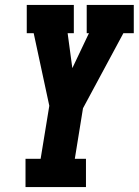

<svg xmlns="http://www.w3.org/2000/svg" viewBox="-20 -755 560 775"><path d="M83 0V-114H144L179 -328L116 -621H88V-735H278V-621H253L272 -480L339 -621H330V-735H520V-621H478L315 -318L282 -114H327V0Z"/></svg>

Font: Iosevka Slab Heavy
Style: Italic
Weight: 900
Italic angle: -9°
Monospace: yes
Designer: Belleve Invis
Foundry: Belleve Invis
Version: Version 11.1.0; ttfautohint (v1.8.3)